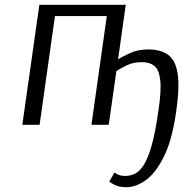

<svg xmlns="http://www.w3.org/2000/svg" viewBox="-20 -520 775 800"><path d="M508 260Q476 260 459 251Q442 242 435 237L457 199Q457 199 469 206Q481 213 503 213Q522 213 541 204.5Q560 196 578 169Q596 142 611.5 87.5Q627 33 640 -58Q653 -144 647.5 -187.5Q642 -231 622.5 -246Q603 -261 572 -261Q535 -261 508.5 -248Q482 -235 465 -224L433 0H361L425 -453H209L145 0H73L144 -500H504L472 -273Q489 -284 522 -299Q555 -314 598 -314Q649 -314 680 -292Q711 -270 720 -214Q729 -158 714 -55Q697 65 662.5 133.5Q628 202 587 231Q546 260 508 260Z"/></svg>

Font: Arsenal SC
Style: Italic
Weight: 400
Italic angle: -9.10001°
Designer: Andrij Shevchenko
Foundry: Stairsfor
Version: Version 2.001; ttfautohint (v1.8.4.7-5d5b)